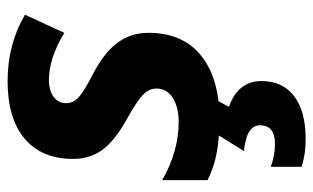

<svg xmlns="http://www.w3.org/2000/svg" viewBox="-182 -414 836 513"><g transform="rotate(-90 236.5 -158.0)"><path d="M404.8 -180.2Q404.8 -88.4 344 -39.3Q283.2 9.8 174.8 9.8Q122.6 9.8 83.7 2.4Q44.9 -4.9 11.2 -22V-143.1Q87.9 -99.1 167 -99.1Q206.1 -99.1 231 -115Q255.9 -130.9 255.9 -158.2Q255.9 -179.2 237.8 -195.8Q219.7 -212.4 173.8 -237.8Q114.7 -271 91.3 -304Q67.9 -336.9 67.9 -381.8Q67.9 -464.8 121.8 -510.5Q175.8 -556.2 275.9 -556.2Q374 -556.2 453.1 -509.8L404.8 -404.8Q336.4 -445.8 278.8 -445.8Q251 -445.8 233.9 -433.3Q216.8 -420.9 216.8 -399.9Q216.8 -380.9 232.4 -366.5Q248 -352.1 291 -330.1Q351.1 -299.3 377.9 -263.2Q404.8 -227.1 404.8 -180.2ZM275.9 122.1Q275.9 178.7 235.4 209.5Q194.8 240.2 121.1 240.2Q79.1 240.2 46.9 229V147Q77.6 158.2 107.9 158.2Q157.7 158.2 157.7 118.2Q157.7 101.6 142.6 90.6Q127.4 79.6 88.9 75.2L135.7 0H226.1L207 35.2Q275.9 59.1 275.9 122.1Z"/></g></svg>

Font: Zoram GWebM
Style: Bold Italic
Weight: 700
Italic angle: -12°
Foundry: Ascender Corporation
Version: Version 1.000